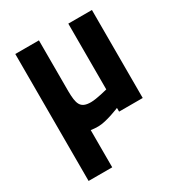

<svg xmlns="http://www.w3.org/2000/svg" viewBox="-172 -612 874 943"><g transform="rotate(-30 265.0 -140.0)"><path d="M55 220H189V9C202 11 216 12 231 12C277 12 355 -21 355 -21V0H489V-499H355V-126C355 -126 292 -109 259 -109C198 -109 190 -140 189 -212V-500H55Z"/></g></svg>

Font: TitilliumText22L
Style: 999 wt
Weight: 900
Designer: Campivisivi
Foundry: Campivisivi
Version: 1.000